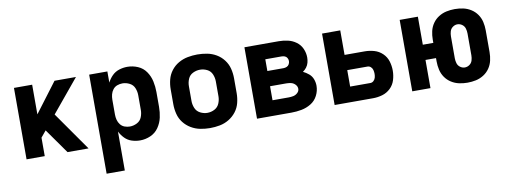

<svg xmlns="http://www.w3.org/2000/svg" viewBox="-60 -868 3721 1403"><g transform="rotate(-10 1800.0 -166.5)"><path d="M79 0H214V-137L253 -184L383 0H539L338 -287L539 -530H380L214 -310V-530H79Z M637 205H772V-84Q786 -56 808 -33.5Q830 -11 860 -1.5Q890 8 921 8Q961 8 998.5 -8.5Q1036 -25 1059 -58.5Q1082 -92 1090.5 -131Q1099 -170 1099 -210V-320Q1099 -360 1090.5 -399.5Q1082 -439 1059 -472.5Q1036 -506 998.5 -522Q961 -538 921 -538Q890 -538 860 -528.5Q830 -519 808 -497Q786 -475 772 -447V-530H637ZM865 -105Q845 -105 826 -112Q807 -119 794.5 -135Q782 -151 777 -170.5Q772 -190 772 -210V-320Q772 -340 777 -359.5Q782 -379 794.5 -395Q807 -411 826 -418Q845 -425 865 -425Q892 -425 917.5 -412Q943 -399 953.5 -373Q964 -347 964 -320V-210Q964 -183 953.5 -157Q943 -131 917.5 -118Q892 -105 865 -105Z M1440 8Q1477 8 1513 1Q1549 -6 1580.5 -25Q1612 -44 1634.5 -73Q1657 -102 1666 -138Q1675 -174 1675 -210V-320Q1675 -357 1666 -392.5Q1657 -428 1634.5 -457.5Q1612 -487 1580.5 -505.5Q1549 -524 1513 -531Q1477 -538 1440 -538Q1404 -538 1368 -531Q1332 -524 1300 -505.5Q1268 -487 1245.5 -457.5Q1223 -428 1214 -392.5Q1205 -357 1205 -320V-210Q1205 -174 1214 -138Q1223 -102 1245.5 -73Q1268 -44 1300 -25Q1332 -6 1368 1Q1404 8 1440 8ZM1440 -105Q1413 -105 1387.5 -118Q1362 -131 1351 -157Q1340 -183 1340 -210V-320Q1340 -348 1351 -374Q1362 -400 1387.5 -412.5Q1413 -425 1440 -425Q1468 -425 1493 -412.5Q1518 -400 1529 -374Q1540 -348 1540 -320V-210Q1540 -183 1529 -157Q1518 -131 1493 -118Q1468 -105 1440 -105Z M1789 0H2044Q2082 0 2119.5 -7Q2157 -14 2190 -34Q2223 -54 2241 -89Q2259 -124 2259 -162Q2259 -187 2250 -211Q2241 -235 2221.5 -251.5Q2202 -268 2179 -279Q2194 -289 2206 -304.5Q2218 -320 2223 -339Q2228 -358 2228 -377Q2228 -411 2214 -442.5Q2200 -474 2172 -494.5Q2144 -515 2110.5 -522.5Q2077 -530 2044 -530H1789ZM1924 -330V-417H2044Q2056 -417 2067.5 -413Q2079 -409 2085.5 -398Q2092 -387 2092 -375Q2092 -363 2086 -351.5Q2080 -340 2068 -335Q2056 -330 2044 -330ZM1924 -113V-217H2044Q2062 -217 2079.5 -213Q2097 -209 2110.5 -195Q2124 -181 2124 -163Q2124 -146 2110 -133Q2096 -120 2078.5 -116.5Q2061 -113 2044 -113Z M2365 0H2650Q2685 0 2719.5 -10Q2754 -20 2780 -45Q2806 -70 2816.5 -104.5Q2827 -139 2827 -174Q2827 -210 2816.5 -244Q2806 -278 2780 -303Q2754 -328 2719.5 -338Q2685 -348 2650 -348H2500V-530H2365ZM2500 -113V-235H2650Q2664 -235 2674.5 -225.5Q2685 -216 2688.5 -202Q2692 -188 2692 -174Q2692 -160 2688.5 -146.5Q2685 -133 2674.5 -123Q2664 -113 2650 -113Z M3350 8Q3382 8 3412.5 1.5Q3443 -5 3470 -22Q3497 -39 3515 -65Q3533 -91 3540 -122Q3547 -153 3547 -184V-346Q3547 -378 3540 -408.5Q3533 -439 3515 -465Q3497 -491 3470 -508Q3443 -525 3412.5 -531.5Q3382 -538 3350 -538Q3319 -538 3288.5 -531.5Q3258 -525 3231 -508Q3204 -491 3186 -465Q3168 -439 3161 -408.5Q3154 -378 3154 -346V-322H3076V-530H2941V0H3076V-209H3154V-184Q3154 -153 3161 -122Q3168 -91 3186 -65Q3204 -39 3231 -22Q3258 -5 3288.5 1.5Q3319 8 3350 8ZM3350 -105Q3332 -105 3316 -116.5Q3300 -128 3294.5 -146.5Q3289 -165 3289 -184V-346Q3289 -365 3294.5 -383.5Q3300 -402 3316 -413.5Q3332 -425 3350 -425Q3369 -425 3385 -413.5Q3401 -402 3406.5 -383.5Q3412 -365 3412 -346V-184Q3412 -165 3406.5 -146.5Q3401 -128 3385 -116.5Q3369 -105 3350 -105Z"/></g></svg>

Font: Iosevka Sparkle Extrabold
Style: Regular
Weight: 800
Designer: Belleve Invis
Foundry: Belleve Invis
Version: Version 4.5.0; ttfautohint (v1.8.3)